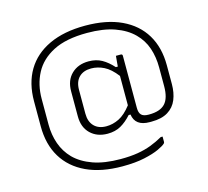

<svg xmlns="http://www.w3.org/2000/svg" viewBox="-124 -875 1299 1200"><g transform="rotate(-15 525.0 -275.0)"><path d="M488 -41Q420 -41 377.5 -82Q335 -123 335 -194V-356Q335 -427 377.5 -468Q420 -509 488 -509Q537 -509 573.5 -488.5Q610 -468 644 -430H657Q658 -442 659.5 -460Q661 -478 663 -498H694Q705 -498 705 -487V-150Q705 -118 719 -104Q733 -90 765 -90H769Q840 -90 872.5 -124.5Q905 -159 905 -237V-358Q905 -426 885.5 -483.5Q866 -541 822 -585Q776 -631 703 -657Q630 -683 525 -683Q389 -683 305.5 -640Q222 -597 183.5 -523.5Q145 -450 145 -358V-192Q145 -125 165.5 -67Q186 -9 229 35Q275 81 348 107Q421 133 525 133Q589 133 636.5 125Q684 117 723.5 102Q763 87 802 65H814V99Q814 105 810 109Q798 121 762.5 137.5Q727 154 668 167Q609 180 525 180Q388 180 292 135Q196 90 145.5 6.5Q95 -77 95 -194V-356Q95 -473 145 -556.5Q195 -640 291.5 -685Q388 -730 525 -730Q663 -730 759 -685Q855 -640 905 -557Q955 -474 955 -359V-237Q955 -181 937 -137Q919 -93 878.5 -68Q838 -43 772 -43H760Q667 -43 656 -120H644Q610 -82 573.5 -61.5Q537 -41 488 -41ZM385 -198Q385 -146 413.5 -117Q442 -88 492 -88Q534 -88 574.5 -108Q615 -128 655 -180V-370Q615 -422 574.5 -442Q534 -462 492 -462Q442 -462 413.5 -433.5Q385 -405 385 -352Z"/></g></svg>

Font: Recursive Sn Lnr St Lt
Style: Regular
Weight: 300
Version: Version 1.079;hotconv 1.0.112;makeotfexe 2.5.65598; ttfautoh